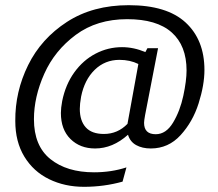

<svg xmlns="http://www.w3.org/2000/svg" viewBox="-20 -563 842 741"><path d="M541 -362Q496 -381 451 -381Q397 -381 349 -356Q301 -331 267 -284Q233 -237 220 -173Q215 -146 215 -127Q215 -63 252 -26.5Q289 10 347 10Q415 10 474 -43Q482 -16 505.5 -3Q529 10 562 10Q630 10 677 -41.5Q724 -93 746.5 -164Q769 -235 769 -293Q769 -409 696.5 -476Q624 -543 477 -543Q338 -543 238.5 -478.5Q139 -414 88.5 -311.5Q38 -209 39 -96Q39 -16 74 41.5Q109 99 169.5 128.5Q230 158 304 158Q381 158 453 138L468 83Q410 102 343 102Q238 102 174.5 51Q111 0 111 -103Q111 -189 151 -278.5Q191 -368 272.5 -428.5Q354 -489 471 -489Q585 -489 642.5 -438Q700 -387 700 -291Q700 -252 687.5 -193.5Q675 -135 648 -90Q621 -45 581 -45Q536 -45 536 -89Q536 -97 540 -119L590 -377H549ZM441 -332Q482 -332 514 -316L472 -85Q434 -46 381 -46Q334 -46 311 -71.5Q288 -97 288 -143Q288 -162 293 -190Q306 -255 345.5 -293.5Q385 -332 441 -332Z"/></svg>

Font: Cambay Devanagari
Style: Italic
Weight: 400
Italic angle: -11°
Designer: Pooja Saxena
Foundry: Pooja Saxena
Version: Version 1.018;PS 001.018;hotconv 1.0.70;makeotf.lib2.5.58329